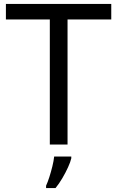

<svg xmlns="http://www.w3.org/2000/svg" viewBox="-20 -734 596 975"><path d="M323 0H233V-635H10V-714H545V-635H323ZM342 70Q338 88 325.5 115.5Q313 143 296.5 171Q280 199 262 221H214V209Q222 192 230.5 165.5Q239 139 246 110.5Q253 82 255 61H342Z"/></svg>

Font: Noto Sans Chorasmian
Style: Regular
Weight: 400
Designer: Federico Parra Barrios
Foundry: Google LLC
Version: Version 1.004; ttfautohint (v1.8.4.7-5d5b)